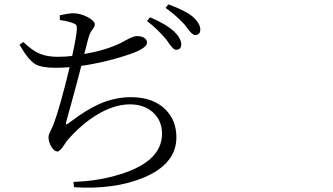

<svg xmlns="http://www.w3.org/2000/svg" viewBox="-20 -821 1540 887"><path d="M322.3 43.9 319.3 19.5Q424.8 15.6 510.7 -8.8Q728.5 -67.4 728.5 -203.1Q728.5 -265.6 684.6 -303.7Q643.6 -338.9 580.1 -338.9Q504.9 -338.9 421.9 -287.1Q353.5 -244.1 293 -174.8Q288.1 -169.9 278.3 -154.3Q257.8 -121.1 245.1 -121.1Q230.5 -121.1 217.3 -143.1Q204.1 -165 204.1 -187.5Q204.1 -197.3 211.9 -212.9Q219.7 -228.5 225.6 -242.2Q255.9 -320.3 301.8 -510.7Q269.5 -507.8 237.3 -507.8Q171.9 -507.8 143.6 -524.4Q110.4 -543.9 70.3 -614.3L87.9 -627Q128.9 -586.9 165 -572.3Q198.2 -558.6 247.1 -558.6Q282.2 -558.6 313.5 -562.5Q334 -656.2 335 -685.5Q335.9 -699.2 332 -705.1Q328.1 -710.9 315.4 -714.8Q295.9 -722.7 256.8 -728.5L255.9 -750Q256.8 -750 258.8 -751Q298.8 -759.8 317.4 -759.8Q350.6 -759.8 384.3 -742.2Q418 -724.6 418 -708Q418 -698.2 407.2 -684.6Q394.5 -668 390.6 -652.3Q385.7 -636.7 376 -596.7Q371.1 -580.1 369.1 -571.3Q472.7 -589.8 539.1 -623Q546.9 -627 560.5 -634.8Q597.7 -654.3 610.4 -654.3Q628.9 -654.3 642.6 -648.4Q659.2 -639.6 659.2 -624Q659.2 -601.6 597.7 -577.1Q482.4 -535.2 355.5 -516.6Q342.8 -464.8 307.6 -336.9Q293 -284.2 288.1 -266.6Q283.2 -249 285.6 -246.6Q288.1 -244.1 303.7 -256.8Q377.9 -313.5 439.5 -340.8Q511.7 -372.1 584 -372.1Q686.5 -372.1 743.2 -316.4Q794.9 -265.6 794.9 -186.5Q794.9 -63.5 642.6 0Q506.8 55.7 322.3 43.9ZM792 -590.8Q781.2 -591.8 761.7 -619.1Q752.9 -631.8 748 -638.7Q703.1 -691.4 659.2 -723.6L672.9 -741.2Q747.1 -710 784.2 -675.8Q817.4 -643.6 817.4 -616.2Q817.4 -590.8 792 -590.8ZM880.9 -659.2Q869.1 -659.2 848.6 -686.5Q839.8 -699.2 834 -706.1Q792 -752 745.1 -784.2L757.8 -800.8Q834 -773.4 869.1 -745.1Q905.3 -712.9 905.3 -684.6Q905.3 -659.2 880.9 -659.2Z"/></svg>

Font: Bpmf GenYo Min R
Style: R
Weight: 400
Foundry: But Ko
Version: Version 1.320